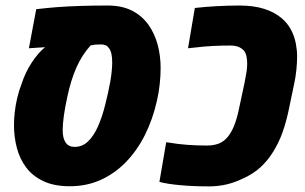

<svg xmlns="http://www.w3.org/2000/svg" viewBox="-20 -661 1099 691"><path d="M231.4 9.3Q175.3 9.3 136.7 -8.8Q98.1 -26.9 74.7 -57.6Q51.3 -88.4 40.8 -128.2Q30.3 -168 30.3 -210.9Q30.3 -233.4 33.2 -258.5Q36.1 -283.7 42.2 -309.3Q48.3 -335 57.6 -358.9Q71.3 -400.9 94.2 -435.8Q117.2 -470.7 142.1 -491.2Q135.3 -490.7 127.9 -490.2Q120.6 -489.7 113.3 -489.3Q106 -488.8 98.6 -488.3Q91.3 -487.8 84 -487.3L110.4 -627.9Q147 -632.3 185.1 -635.3Q223.1 -638.2 267.8 -639.6Q312.5 -641.1 368.2 -641.1Q418.9 -641.1 455.1 -622.6Q491.2 -604 513.9 -572.3Q536.6 -540.5 547.4 -500.2Q558.1 -460 558.1 -416.5Q558.1 -388.7 554.9 -358.9Q551.8 -329.1 544.9 -298.8Q529.8 -231.4 501.5 -175Q473.1 -118.7 432.9 -77.4Q392.6 -36.1 342 -13.4Q291.5 9.3 231.4 9.3ZM248.5 -132.3Q275.9 -132.3 296.4 -151.6Q316.9 -170.9 332.5 -205.8Q348.1 -240.7 359.4 -287.1Q364.3 -306.6 368.9 -327.4Q373.5 -348.1 377 -367.9Q380.4 -387.7 382.1 -405.3Q383.8 -422.9 383.8 -436.5Q383.8 -453.6 381.1 -466.6Q378.4 -479.5 372.1 -487.8Q367.7 -494.6 360.8 -497.8Q354 -501 344.7 -501Q335.9 -501 329.6 -500.7Q323.2 -500.5 317.9 -499.8Q312.5 -499 306.2 -497.6Q275.4 -463.9 255.1 -418.2Q234.9 -372.6 222.2 -312Q213.9 -273.9 209.7 -243.9Q205.6 -213.9 205.6 -191.9Q205.6 -163.6 216.3 -147.9Q227.1 -132.3 248.5 -132.3Z M731.9 9.8Q676.3 9.8 630.1 5.6Q584 1.5 553.7 -6.3L578.1 -148.9Q581.1 -148.4 584 -148.2Q586.9 -147.9 589.8 -147.5Q620.6 -142.1 656.2 -139.6Q691.9 -137.2 724.6 -137.2Q748 -137.2 766.6 -144Q785.2 -150.9 799.3 -168Q812.5 -183.6 822.5 -208.3Q832.5 -232.9 839.8 -268.1L860.4 -364.3Q864.7 -386.2 867.2 -402.3Q869.6 -418.5 869.6 -430.7Q869.6 -444.3 867.4 -456.5Q865.2 -468.8 858.9 -477.5Q852.1 -486.3 839.6 -491.7Q827.1 -497.1 808.1 -497.1Q777.8 -497.1 746.6 -495.6Q715.3 -494.1 675.8 -489.3Q670.9 -488.8 666.3 -488.3Q661.6 -487.8 656.7 -487.3L681.2 -632.3Q719.7 -636.7 761.2 -638.9Q802.7 -641.1 842.8 -641.1Q893.6 -641.1 931.4 -628.9Q969.2 -616.7 994.6 -594.7Q1014.6 -577.6 1027.1 -554.4Q1039.6 -531.2 1044.9 -503.4Q1049.3 -480 1049.3 -457.5Q1049.3 -435.5 1046.6 -408.9Q1043.9 -382.3 1038.1 -356.4L1018.1 -260.7Q1009.3 -220.2 996.8 -184.8Q984.4 -149.4 963.4 -115.2Q943.4 -82.5 916.5 -58.1Q889.6 -33.7 851.1 -17.1Q825.2 -4.4 795.4 2.7Q765.6 9.8 731.9 9.8Z"/></svg>

Font: Open Sans SemiCondensed ExtraBold
Style: Italic
Weight: 800
Width: 4
Italic angle: -12°
Designer: Monotype Design Team
Foundry: Monotype Imaging Inc.
Version: Version 3.003